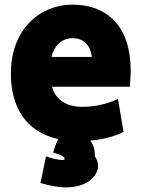

<svg xmlns="http://www.w3.org/2000/svg" viewBox="-20 -578 613 830"><path d="M370 30C386 50 391 74 390 97C401 114 406 131 403 152C389 200 343 232 262 232C231 232 191 224 155 213L179 98C195 104 230 114 254 114C259 113 261 109 258 103C248 93 232 89 210 81C215 62 224 38 231 23C90 -8 27 -118 27 -259C27 -457 158 -558 292 -558C447 -558 545 -461 545 -272C545 -250 542 -224 542 -203H205C218 -154 256 -123 316 -117C330 -116 346 -116 362 -117C414 -121 458 -135 490 -150L514 -8C485 8 430 25 370 30ZM203 -332H377C371 -381 343 -413 294 -413C244 -413 212 -376 203 -332Z"/></svg>

Font: Repo ExtraBold
Style: Bold
Weight: 700
Designer: Stefan Peev
Foundry: Context Ltd
Version: Version 1.502